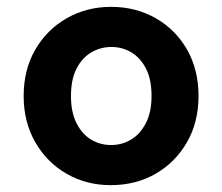

<svg xmlns="http://www.w3.org/2000/svg" viewBox="-20 -528 648 560"><path d="M303 12Q232 12 174.5 -21Q117 -54 83 -113Q49 -172 49 -248Q49 -325 83 -383.5Q117 -442 175 -475Q233 -508 304 -508Q376 -508 434 -475Q492 -442 525.5 -383.5Q559 -325 559 -248Q559 -171 525 -112.5Q491 -54 433.5 -21Q376 12 303 12ZM304 -105Q336 -105 362.5 -121Q389 -137 405.5 -169Q422 -201 422 -248Q422 -296 406 -327.5Q390 -359 363.5 -375Q337 -391 305 -391Q273 -391 246 -375Q219 -359 203 -327.5Q187 -296 187 -248Q187 -201 203 -169Q219 -137 245.5 -121Q272 -105 304 -105Z"/></svg>

Font: DM Sans 24pt
Style: Bold
Weight: 700
Designer: Colophon Foundry, Jonny Pinhorn
Foundry: Colophon Foundry
Version: Version 4.004;gftools[0.9.30]